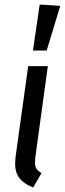

<svg xmlns="http://www.w3.org/2000/svg" viewBox="-20 -820 287 851"><path d="M137 -126Q135 -106 135 -101Q135 -83 141.5 -72.5Q148 -62 164 -53L127 11Q86 -5 66.5 -30Q47 -55 47 -95Q47 -103 49 -125L105 -527H192ZM247 -794 187 -596H126L156 -800Z"/></svg>

Font: Fira Sans Compressed
Style: Italic
Weight: 400
Width: 1
Italic angle: -8°
Designer: bBox Type GmbH & Carrois Corporate GbR & Edenspiekermann AG
Foundry: bBox Type GmbH & Carrois Corporate GbR & Edenspiekermann AG
Version: Version 4.301